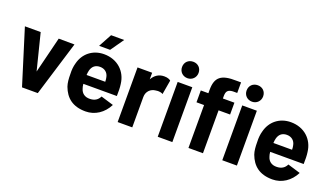

<svg xmlns="http://www.w3.org/2000/svg" viewBox="-68 -1205 2908 1691"><g transform="rotate(20 1386.0 -360.0)"><path d="M176 0H324L481 -513L333 -514L249 -175L164 -514H16Z M773 8C861 8 938 -43 981 -128L862 -164C845 -128 815 -110 773 -109C723 -107 693 -133 682 -171C677 -182 675 -197 673 -214H987C988 -254 988 -293 983 -325C970 -440 882 -522 757 -522C651 -522 570 -457 546 -357C538 -330 534 -294 536 -257C536 -211 539 -174 550 -142C585 -48 652 8 773 8ZM673 -297C674 -314 676 -328 679 -340C689 -379 715 -405 761 -405C805 -405 835 -379 843 -340C846 -328 848 -313 848 -297ZM689 -576H792L879 -700H756Z M1072 -1H1209V-286C1209 -339 1247 -373 1292 -377C1320 -383 1350 -376 1359 -368L1382 -502C1372 -511 1353 -520 1321 -520C1268 -520 1232 -492 1209 -451V-513H1072Z M1448 0H1585V-514H1448ZM1439 -651C1439 -607 1472 -574 1517 -574C1560 -574 1594 -607 1594 -651C1594 -697 1561 -728 1517 -728C1472 -728 1439 -697 1439 -651Z M1736 -545V-513H1665V-402H1736V0H1872V-402H1980V-513H1872V-535C1872 -581 1887 -599 1933 -602H1974V-701H1931C1788 -705 1736 -664 1736 -545ZM2044 -651C2044 -607 2077 -574 2122 -574C2165 -574 2199 -607 2199 -651C2199 -697 2166 -728 2122 -728C2077 -728 2044 -697 2044 -651ZM2053 0H2190V-514H2053Z M2524 8C2612 8 2689 -43 2732 -128L2613 -164C2596 -128 2566 -110 2524 -109C2474 -107 2444 -133 2433 -171C2428 -182 2426 -197 2424 -214H2738C2739 -254 2739 -293 2734 -325C2721 -440 2633 -522 2508 -522C2402 -522 2321 -457 2297 -357C2289 -330 2285 -294 2287 -257C2287 -211 2290 -174 2301 -142C2336 -48 2403 8 2524 8ZM2424 -297C2425 -314 2427 -328 2430 -340C2440 -379 2466 -405 2512 -405C2556 -405 2586 -379 2594 -340C2597 -328 2599 -313 2599 -297Z"/></g></svg>

Font: Vanilla Cream ExtraBold
Style: Regular
Weight: 800
Designer: Jeremy Tribby, Jinavaṁso
Foundry: Tribby Type
Version: Version 1.422;Glyphs 3.1.2 (3151)